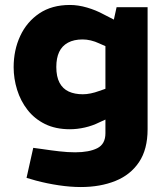

<svg xmlns="http://www.w3.org/2000/svg" viewBox="-20 -545 673 774"><path d="M306 209Q264 209 217 202Q170 195 125 183L87 172L114 51L151 56Q184 61 218.5 65Q253 69 283 69Q339 69 372 52.5Q405 36 405 -8V-63L381 -52Q353 -38 322 -31Q291 -24 262 -24Q204 -24 161.5 -45Q119 -66 91 -102Q63 -138 49 -183Q35 -228 35 -274Q35 -343 61.5 -400Q88 -457 138.5 -491Q189 -525 262 -525Q295 -525 331 -514.5Q367 -504 398 -487L439 -466L450 -516H575V-24Q575 57 540.5 108.5Q506 160 445 184.5Q384 209 306 209ZM207 -275Q207 -236 220 -211.5Q233 -187 257 -176Q281 -165 314 -165Q329 -165 346 -168.5Q363 -172 379 -178L405 -187V-359L380 -370Q363 -378 346 -382Q329 -386 313 -386Q278 -386 254 -373Q230 -360 218.5 -335.5Q207 -311 207 -275Z"/></svg>

Font: REM
Style: Bold
Weight: 700
Designer: Octavio Pardo
Foundry: Ashler Design
Version: Version 1.005;gftools[0.9.28]